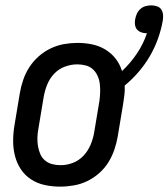

<svg xmlns="http://www.w3.org/2000/svg" viewBox="-20 -688 628 716"><path d="M204 8Q175 8 147 2Q119 -4 96 -19Q73 -34 58 -56.5Q43 -79 36 -106Q29 -133 29 -162Q29 -191 34 -221L54 -341Q58 -365 66.5 -390Q75 -415 89.5 -437.5Q104 -460 124.5 -478Q145 -496 169 -507.5Q193 -519 218.5 -523.5Q244 -528 269 -528Q297 -528 323.5 -522.5Q350 -517 372.5 -503.5Q395 -490 411 -469.5Q427 -449 435 -423Q467 -453 491 -489Q515 -525 528 -564H526Q516 -564 506.5 -567.5Q497 -571 491 -578Q485 -585 483.5 -595.5Q482 -606 484 -616Q486 -627 490.5 -637Q495 -647 503.5 -654.5Q512 -662 522.5 -665Q533 -668 544 -668Q555 -668 565.5 -664.5Q576 -661 581.5 -652.5Q587 -644 588 -633Q589 -622 587 -611Q581 -577 569 -543.5Q557 -510 539 -479Q521 -448 497 -420Q473 -392 445 -369Q446 -352 444 -334.5Q442 -317 439 -299L419 -179Q415 -155 406.5 -130Q398 -105 384 -82.5Q370 -60 349.5 -42Q329 -24 305 -12.5Q281 -1 255 3.5Q229 8 204 8ZM206 -72Q229 -72 251.5 -80.5Q274 -89 291 -107Q308 -125 317.5 -147.5Q327 -170 331 -193L351 -313Q353 -329 353.5 -345Q354 -361 352 -376.5Q350 -392 343.5 -406Q337 -420 326 -430Q315 -440 299.5 -444Q284 -448 268 -448Q245 -448 222 -439.5Q199 -431 182 -413Q165 -395 156 -372.5Q147 -350 143 -327L123 -207Q120 -191 119.5 -175Q119 -159 121.5 -143.5Q124 -128 130 -114Q136 -100 147.5 -90Q159 -80 174.5 -76Q190 -72 206 -72Z"/></svg>

Font: Iosevka SS18 Medium
Style: Italic
Weight: 500
Italic angle: -9°
Monospace: yes
Designer: Belleve Invis
Foundry: Belleve Invis
Version: Version 25.1.1; ttfautohint (v1.8.4)